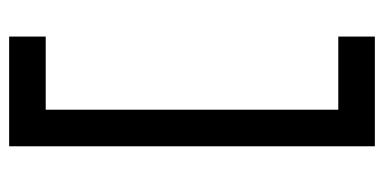

<svg xmlns="http://www.w3.org/2000/svg" viewBox="-230 -610 840 420"><g transform="rotate(90 190.0 -400.0)"><path d="M300 -800H60V-720H220V-80H60V0H300Z"/></g></svg>

Font: Gauge
Style: Regular
Weight: 400
Designer: Daniel Pimley
Foundry: Daniel Pimley
Version: Version 1.004;PS 001.001;hotconv 1.0.56